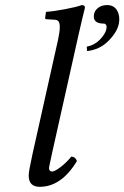

<svg xmlns="http://www.w3.org/2000/svg" viewBox="-20 -718 485 748"><path d="M286.1 -583 184.1 -127Q170.9 -66.9 170.9 -64Q170.9 -49.8 183.1 -49.8Q192.9 -49.8 214.8 -66.2Q236.8 -82.5 257.8 -107.9Q272.9 -107.9 279.8 -90.8Q219.2 9.8 134.8 9.8Q91.8 9.8 91.8 -34.2Q91.8 -51.3 106.9 -119.1L206.1 -563Q212.9 -593.8 212.9 -612.8Q212.9 -628.4 207.8 -634.8Q202.6 -641.1 191.9 -641.1L161.1 -643.1Q155.8 -643.1 155.8 -647.9L159.2 -671.9Q189.9 -673.8 234.4 -682.4Q278.8 -690.9 298.8 -698.2Q311 -698.2 311 -688Q300.8 -647.9 286.1 -583ZM397.5 -698.2Q424.8 -698.2 436.8 -676Q448.7 -653.8 442.9 -625Q436 -592.3 402.1 -558.3Q368.2 -524.4 319.3 -519L317.9 -536.1Q348.1 -542 369.1 -563.5Q390.1 -585 394.5 -605Q396.5 -614.7 393.6 -620.4Q390.6 -626 384.8 -626Q338.4 -626 346.7 -664.1Q349.6 -677.7 363 -688Q376.5 -698.2 397.5 -698.2Z"/></svg>

Font: Linux Libertine G
Style: Italic
Weight: 400
Italic angle: -12°
Designer: Philipp H. Poll
Foundry: Philipp H. Poll
Version: Version 5.1.3